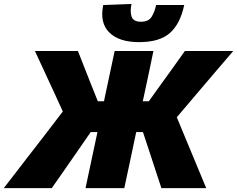

<svg xmlns="http://www.w3.org/2000/svg" viewBox="-60 -978 1233 998"><path d="M-40.5 0Q-14.5 -33.5 20.5 -78.8Q55.5 -124 92.2 -172Q129 -220 160.5 -260L266.5 -398.5L224 -491.5Q198.5 -546.5 173 -601.8Q147.5 -657 121.5 -713H345Q364 -665 378.5 -627.8Q393 -590.5 407.5 -554L448.5 -451.5H480.5L485 -473.5Q500 -544 511.8 -599.2Q523.5 -654.5 536 -713H737.5Q725.5 -654 713.8 -599.2Q702 -544.5 687 -473.5L682 -451.5H713.5L787 -554Q814 -591 840.5 -628Q867 -665 901 -713H1152.5Q1104 -656.5 1057 -601.5Q1010 -546.5 963 -491L859 -368.5L903.5 -261Q920.5 -220 940.5 -172Q960.5 -124 979.2 -78.8Q998 -33.5 1012 0H779Q764 -45 751 -84.8Q738 -124.5 725 -164.5L683 -291.5H648L635 -230Q621 -163 609.5 -109.5Q598 -56 586 0H384.5Q396.5 -56 407.8 -109.5Q419 -163 433.5 -230L446.5 -291.5H411.5L324 -165Q296.5 -125.5 268.5 -85.2Q240.5 -45 209 0ZM663 -759Q558.5 -759 508 -809.2Q457.5 -859.5 476.5 -952L623.5 -957.5Q615 -917.5 624.2 -891.2Q633.5 -865 672.5 -865Q712 -865 728 -890.5Q744 -916 751.5 -952H897.5Q877 -854 823.2 -806.5Q769.5 -759 663 -759Z"/></svg>

Font: Commissioner ExtraBold
Style: Italic
Weight: 800
Italic angle: -12°
Designer: Kostas Bartsokas
Foundry: Kostas Bartsokas
Version: Version 1.000; ttfautohint (v1.8.3)